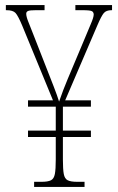

<svg xmlns="http://www.w3.org/2000/svg" viewBox="-20 -734 463 754"><path d="M114 0V-20H143Q168 -20 180 -26Q192 -32 195.5 -51Q199 -70 199 -108V-196H90V-221H199V-315H90V-340H188L67 -634Q51 -672 41 -683Q31 -694 5 -694H3V-714H155V-694H121Q98 -694 90.5 -691Q83 -688 83 -680Q83 -669 91 -649Q99 -629 110 -601L164 -463Q177 -430 191 -394Q205 -358 212 -335Q220 -358 228.5 -380.5Q237 -403 246 -424L307 -569Q325 -613 336.5 -639.5Q348 -666 348 -677Q348 -685 342 -689.5Q336 -694 303 -694H276V-714H420V-694H418Q397 -694 387.5 -682.5Q378 -671 363 -636L236 -340H337V-315H227V-221H337V-196H227V-107Q227 -69 230.5 -50.5Q234 -32 246 -26Q258 -20 283 -20H312V0Z"/></svg>

Font: Noto Serif Myanmar ExtraCondensed Thin
Style: Regular
Weight: 100
Width: 2
Designer: Ben Mitchell and the Monotype Design Team
Foundry: Monotype Imaging Inc.
Version: Version 2.106; ttfautohint (v1.8.4.7-5d5b)